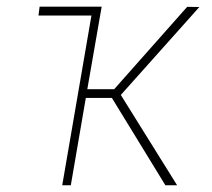

<svg xmlns="http://www.w3.org/2000/svg" viewBox="-20 -548 627 568"><path d="M311 -258.3H233.9L189.5 0H164.1L250.5 -502H93.8L97.2 -528.3H280.8L238.3 -284.2H317.9L533.7 -527.8L569.8 -527.3L337.4 -267.1L503.9 0H469.2Z"/></svg>

Font: Roboto Mono Thin
Style: Italic
Weight: 250
Designer: Google
Version: Version 2.000985; 2015; ttfautohint (v1.3)